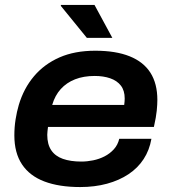

<svg xmlns="http://www.w3.org/2000/svg" viewBox="-20 -744 693 776"><path d="M304 12Q219 12 159.5 -10.5Q100 -33 69 -79.5Q38 -126 38 -197Q38 -230 43 -261.5Q48 -293 56 -320Q76 -387 117.5 -436Q159 -485 220.5 -512Q282 -539 365 -539Q448 -539 504 -516.5Q560 -494 588 -450Q616 -406 616 -340Q616 -322 613.5 -296.5Q611 -271 602 -231H174Q173 -222 172 -214Q171 -206 171 -199Q171 -161 187 -137Q203 -113 234 -102Q265 -91 309 -91Q332 -91 356.5 -96Q381 -101 402.5 -112Q424 -123 440 -140.5Q456 -158 462 -183H592Q584 -137 560.5 -101Q537 -65 499.5 -40Q462 -15 412.5 -1.5Q363 12 304 12ZM191 -320H482Q483 -328 483.5 -334.5Q484 -341 484 -346Q484 -378 468.5 -398Q453 -418 425.5 -427.5Q398 -437 363 -437Q318 -437 283.5 -423.5Q249 -410 225.5 -384Q202 -358 191 -320ZM331 -591 226 -720V-724H362L434 -591Z"/></svg>

Font: Archivo SemiExpanded SemiBold
Style: Italic
Weight: 600
Width: 6
Italic angle: -10°
Designer: Hector Gatti
Foundry: Omnibus-Type
Version: Version 2.001